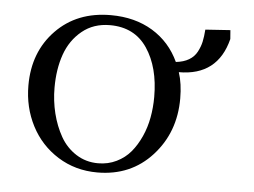

<svg xmlns="http://www.w3.org/2000/svg" viewBox="-40 -501 737 558"><g transform="rotate(5 328.0 -222.5)"><path d="M41 -228Q41 -325.7 102.3 -388.9Q163.6 -452.1 262.2 -452.1Q332.5 -452.1 384.3 -420.7Q436 -389.2 461.9 -333Q484.4 -335.4 499.8 -344.5Q515.1 -353.5 523.2 -368.7Q531.2 -383.8 534.4 -398.7Q537.6 -413.6 539.1 -434.1L611.8 -439L613.8 -413.1Q586.4 -304.2 473.1 -304.2Q483.9 -271.5 483.9 -228Q483.9 -129.4 421.9 -61.3Q359.9 6.8 262.2 6.8Q198.2 6.8 147.2 -25.1Q96.2 -57.1 68.6 -110.6Q41 -164.1 41 -228ZM117.2 -228Q117.2 -189.5 126.2 -153.1Q135.3 -116.7 152.3 -86.7Q169.4 -56.6 198 -38.3Q226.6 -20 262.2 -20Q291.5 -20 315.9 -32Q340.3 -43.9 356.9 -63.7Q373.5 -83.5 385.5 -110.1Q397.5 -136.7 402.8 -166Q408.2 -195.3 408.2 -226.1Q408.2 -312.5 371.1 -367.7Q334 -422.9 262.2 -422.9Q214.4 -422.9 180.9 -395.5Q147.5 -368.2 132.3 -325.2Q117.2 -282.2 117.2 -228Z"/></g></svg>

Font: Dehuti Alt
Style: Book
Weight: 400
Version: Version 1.2